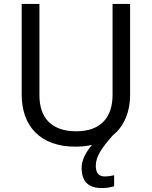

<svg xmlns="http://www.w3.org/2000/svg" viewBox="-20 -734 771 974"><path d="M466 107C466 61 493 20 552 -47C611 -95 640 -168 640 -252V-714H551V-252C551 -144 496 -68 367 -68C242 -68 180 -135 180 -251V-714H90V-254C90 -95 184 10 362 10C393 10 421 7 447 1C419 33 394 76 394 117C394 185 426 220 497 220C523 220 540 216 559 211V155C548 157 533 161 511 161C483 161 466 146 466 107Z"/></svg>

Font: Noto Sans Sinhala UI
Style: Regular
Weight: 400
Designer: Jelle Bosma - Monotype Design Team
Foundry: Monotype Imaging Inc.
Version: Version 2.006